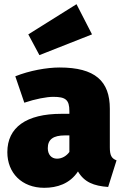

<svg xmlns="http://www.w3.org/2000/svg" viewBox="-20 -876 591 916"><path d="M419 -712 345 -856 115 -712 168 -613ZM504 -173V-357C504 -489 434 -554 264 -554C203 -554 120 -539 53 -512L96 -386C149 -404 203 -414 234 -414C293 -414 311 -400 311 -346V-333H273C105 -333 15 -268 15 -150C15 -51 84 20 191 20C252 20 313 1 352 -58C382 -7 427 11 496 16L536 -111C512 -120 504 -135 504 -173ZM252 -119C225 -119 208 -139 208 -169C208 -211 234 -230 290 -230H311V-151C298 -133 277 -119 252 -119Z"/></svg>

Font: Fira Sans Heavy
Style: Regular
Weight: 900
Designer: bBox Type GmbH & Carrois Corporate GbR & Edenspiekermann AG
Foundry: bBox Type GmbH & Carrois Corporate GbR & Edenspiekermann AG
Version: Version 4.300;PS 004.300;hotconv 1.0.88;makeotf.lib2.5.64775